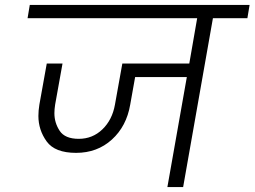

<svg xmlns="http://www.w3.org/2000/svg" viewBox="-20 -760 1034 780"><path d="M985 -686H845L724 0H660L739 -447H529L509 -335Q494 -247 434.5 -193Q375 -139 289 -139Q203 -139 169.5 -185.5Q136 -232 136 -289Q136 -311 140 -335L170 -502H234L204 -335Q201 -316 201 -300Q201 -261 222.5 -228.5Q244 -196 300 -196Q356 -196 396 -234.5Q436 -273 447 -335L477 -502H749L781 -686H92L101 -740H994Z"/></svg>

Font: Fz Poppins Light
Style: Italic
Weight: 300
Italic angle: -10°
Designer: Ninad Kale (Devanagari), Jonny Pinhorn (Latin)
Foundry: Indian Type Foundry
Version: Vit hóa bi Vntype.Com & FontZin.Com